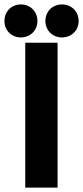

<svg xmlns="http://www.w3.org/2000/svg" viewBox="-31 -847 375 867"><path d="M229 0V-654H83V0ZM138 -752C138 -795 106 -827 63 -827C21 -827 -11 -795 -11 -752C-11 -710 21 -678 63 -678C106 -678 138 -710 138 -752ZM324 -752C324 -795 292 -827 249 -827C206 -827 174 -795 174 -752C174 -710 206 -678 249 -678C292 -678 324 -710 324 -752Z"/></svg>

Font: Falling Sky
Style: Bd+
Weight: 400
Designer: Paul D. Hunt
Foundry: Adobe Systems Incorporated
Version: Version 1.02